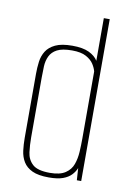

<svg xmlns="http://www.w3.org/2000/svg" viewBox="-76 -679 507 736"><g transform="rotate(10 177.5 -311.0)"><path d="M166 8Q125 8 101.5 -3Q78 -14 66.5 -33Q55 -52 52 -76Q49 -100 49 -125V-375Q49 -399 52 -422Q55 -445 66.5 -463.5Q78 -482 102 -493.5Q126 -505 168 -505Q209 -505 233 -493.5Q257 -482 268 -464V-630H291V0H274L271 -47Q265 -32 253 -19.5Q241 -7 220.5 0.5Q200 8 166 8ZM167 -10Q206 -10 227 -24Q248 -38 256 -60.5Q264 -83 265.5 -109.5Q267 -136 267 -160V-422Q264 -435 254.5 -450Q245 -465 225 -476Q205 -487 170 -487Q132 -487 112 -476.5Q92 -466 83.5 -448Q75 -430 74 -408.5Q73 -387 73 -365V-131Q73 -102 76.5 -74Q80 -46 99.5 -28Q119 -10 167 -10Z"/></g></svg>

Font: Alumni Sans Thin
Style: Regular
Weight: 100
Designer: Robert E. Leuschke
Foundry: Robert E. Leuschke
Version: Version 1.018